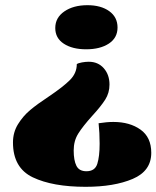

<svg xmlns="http://www.w3.org/2000/svg" viewBox="-20 -549 603 740"><path d="M433 -443Q433 -403 399.5 -381Q366 -359 312 -359Q259 -359 226 -380.5Q193 -402 193 -441Q193 -481 228 -505Q263 -529 317 -529Q369 -529 401 -506Q433 -483 433 -443ZM402 -223Q402 -191 385.5 -165Q369 -139 335 -102Q299 -62 281.5 -34Q264 -6 264 31Q264 69 274.5 90Q285 111 313 111Q346 111 355 82.5Q364 54 364 5Q364 -38 360 -74Q392 -79 417 -79Q480 -79 521.5 -49.5Q563 -20 563 40Q563 110 491.5 140.5Q420 171 310 171Q183 171 106.5 134.5Q30 98 30 0Q30 -39 49.5 -70.5Q69 -102 96.5 -125Q124 -148 168 -177Q223 -214 249.5 -240.5Q276 -267 276 -302Q282 -306 296 -308.5Q310 -311 322 -311Q358 -311 380 -286Q402 -261 402 -223Z"/></svg>

Font: Sansita Black
Style: Regular
Weight: 900
Designer: Pablo Cosgaya
Foundry: Omnibus-Type
Version: Version 1.006; ttfautohint (v1.5)